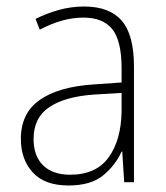

<svg xmlns="http://www.w3.org/2000/svg" viewBox="-20 -559 508 589"><path d="M238 -539Q316 -539 353.5 -495.5Q391 -452 391 -355V0H361L355 -94H353Q334 -52 296.5 -21Q259 10 190 10Q117 10 80.5 -30Q44 -70 44 -133Q44 -212 102 -252.5Q160 -293 267 -300L353 -306V-349Q353 -434 324.5 -469.5Q296 -505 236 -505Q204 -505 171 -496Q138 -487 102 -468L89 -501Q123 -518 160.5 -528.5Q198 -539 238 -539ZM270 -269Q180 -263 131.5 -230.5Q83 -198 83 -133Q83 -80 112.5 -51.5Q142 -23 195 -23Q275 -23 313.5 -76.5Q352 -130 353 -219V-274Z"/></svg>

Font: Noto Sans Sinhala SemiCondensed ExtraLight
Style: Regular
Weight: 200
Width: 4
Designer: Jelle Bosma - Monotype Design Team
Foundry: Monotype Imaging Inc.
Version: Version 2.006; ttfautohint (v1.8.4.7-5d5b)